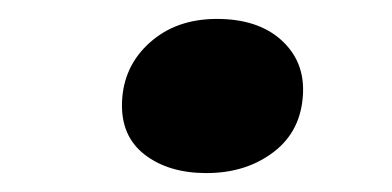

<svg xmlns="http://www.w3.org/2000/svg" viewBox="-20 -551 414 203"><path d="M109 -443Q110.4 -481 138.4 -506Q166.3 -531 209.3 -531Q252.3 -531 277 -509Q301.7 -487 300.4 -453Q298.9 -413 269.6 -390.5Q240.3 -368 198.3 -368Q158.3 -368 133 -387.5Q107.7 -407 109 -443Z"/></svg>

Font: Literata 7pt SemiBold
Style: Italic
Weight: 600
Italic angle: -2°
Designer: Latin by Veronika Burian and Jose Scaglione. Greek by Irene Vlachou. Cyrillic by Vera Evstafieva
Foundry: TypeTogether
Version: Version 3.002